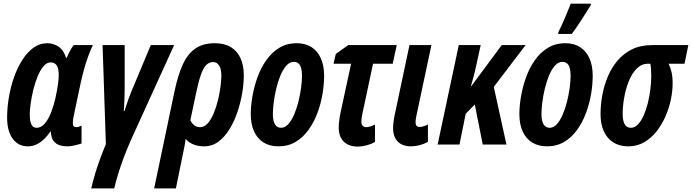

<svg xmlns="http://www.w3.org/2000/svg" viewBox="-20 -792 3791 1052"><path d="M131.8 9.8Q80.1 9.8 49.6 -32Q19 -73.7 19 -147.9Q19 -201.7 28.6 -258.5Q38.1 -315.4 56.6 -368.2Q75.2 -420.9 102.1 -463.1Q128.9 -505.4 163.1 -530.3Q197.3 -555.2 238.8 -555.2Q273.4 -555.2 301.8 -535.6Q330.1 -516.1 341.8 -475.1H345.2Q351.1 -489.3 357.7 -502Q364.3 -514.6 370.8 -525.9Q377.4 -537.1 383.8 -544.9H488.8Q475.1 -515.6 462.9 -482.4Q450.7 -449.2 440.7 -412.8Q430.7 -376.5 421.9 -336.9L386.2 -168Q382.8 -154.3 380.9 -140.6Q378.9 -127 378.9 -118.2Q378.9 -104.5 384 -99.9Q389.2 -95.2 397.9 -95.2Q403.3 -95.2 410.6 -97.2Q418 -99.1 426.8 -104V-5.9Q410.2 0 387.9 4.9Q365.7 9.8 352.1 9.8Q310.5 9.8 290.5 -3.9Q270.5 -17.6 264.4 -36.6Q258.3 -55.7 258.8 -70.8H255.9Q238.8 -45.9 219.5 -27.8Q200.2 -9.8 178.7 0Q157.2 9.8 131.8 9.8ZM179.2 -91.8Q207 -91.8 227.3 -117.2Q247.6 -142.6 261.5 -179.9Q275.4 -217.3 283.2 -252Q293.5 -299.3 297.6 -329.3Q301.8 -359.4 301.8 -381.8Q301.8 -416.5 290.8 -433.3Q279.8 -450.2 257.8 -450.2Q236.3 -450.2 218.3 -429Q200.2 -407.7 186.3 -373.8Q172.4 -339.8 162.8 -301Q153.3 -262.2 148.2 -226.1Q143.1 -189.9 143.1 -165Q143.1 -128.4 152.1 -110.1Q161.1 -91.8 179.2 -91.8Z M480 240.2Q489.3 199.7 501.5 158.9Q513.7 118.2 528.6 77.9Q543.5 37.6 560.1 -2L542 -544.9H663.1V-329.1Q663.1 -312 662.8 -292Q662.6 -272 661.9 -252Q661.1 -231.9 660.2 -214.1Q659.2 -196.3 658.2 -183.1H662.1Q672.4 -216.8 685.3 -252.7Q698.2 -288.6 714.8 -326.2L806.2 -544.9H934.1L694.8 -19Q676.8 22 659.2 68.4Q641.6 114.7 627.9 159.4Q614.3 204.1 606 240.2Z M824.7 240.2 936 -291Q954.6 -378.9 981.2 -437.7Q1007.8 -496.6 1050 -525.9Q1092.3 -555.2 1156.7 -555.2Q1210 -555.2 1245.1 -533.7Q1280.3 -512.2 1298.1 -472.7Q1315.9 -433.1 1315.9 -378.9Q1315.9 -334.5 1307.1 -282.2Q1298.3 -230 1281 -178.5Q1263.7 -127 1237.5 -84.2Q1211.4 -41.5 1176.8 -15.9Q1142.1 9.8 1098.6 9.8Q1063.5 9.8 1038.1 -1.2Q1012.7 -12.2 997.1 -30.8Q995.1 -12.2 991 8.8Q986.8 29.8 982.9 47.9L943.8 240.2ZM1076.7 -95.2Q1099.6 -95.2 1118.2 -116.2Q1136.7 -137.2 1150.9 -170.9Q1165 -204.6 1174.3 -243.2Q1183.6 -281.7 1188.2 -317.6Q1192.9 -353.5 1192.9 -377.9Q1192.9 -414.6 1180.4 -433.3Q1168 -452.1 1147.9 -452.1Q1126.5 -452.1 1110.4 -436.3Q1094.2 -420.4 1080.8 -382.6Q1067.4 -344.7 1053.7 -278.8L1022.9 -132.8Q1030.3 -117.7 1043.7 -106.4Q1057.1 -95.2 1076.7 -95.2Z M1505.9 9.8Q1458 9.8 1424.1 -11.2Q1390.1 -32.2 1372.1 -71.8Q1354 -111.3 1354 -167Q1354 -209.5 1362.5 -261Q1371.1 -312.5 1389.2 -364.3Q1407.2 -416 1436.8 -459.2Q1466.3 -502.4 1508.3 -528.8Q1550.3 -555.2 1606 -555.2Q1653.3 -555.2 1686.8 -533.7Q1720.2 -512.2 1738 -472.4Q1755.9 -432.6 1755.9 -377Q1755.9 -329.1 1746.8 -275.9Q1737.8 -222.7 1718.8 -171.9Q1699.7 -121.1 1670.2 -80.1Q1640.6 -39.1 1599.6 -14.6Q1558.6 9.8 1505.9 9.8ZM1520 -91.8Q1541 -91.8 1559.1 -111.3Q1577.1 -130.9 1591.1 -163.1Q1605 -195.3 1614.7 -233.6Q1624.5 -272 1629.6 -309.8Q1634.8 -347.7 1634.8 -377.9Q1634.8 -401.9 1630.1 -418.7Q1625.5 -435.5 1615.5 -444.3Q1605.5 -453.1 1589.8 -453.1Q1567.4 -453.1 1549.1 -432.6Q1530.8 -412.1 1516.8 -378.9Q1502.9 -345.7 1493.7 -306.9Q1484.4 -268.1 1479.7 -231Q1475.1 -193.8 1475.1 -166Q1475.1 -130.9 1486.3 -111.3Q1497.6 -91.8 1520 -91.8Z M1940.9 11.2Q1890.6 11.2 1863.3 -16.4Q1835.9 -43.9 1835.9 -94.2Q1835.9 -112.3 1838.9 -134Q1841.8 -155.8 1846.7 -179.2L1903.8 -442.9H1807.6L1819.8 -496.1L1887.7 -544.9H2153.8L2131.8 -442.9H2023.9L1964.8 -165Q1962.9 -154.3 1961.4 -145Q1960 -135.7 1960 -126Q1960 -111.8 1966.8 -103.5Q1973.6 -95.2 1987.8 -95.2Q1997.6 -95.2 2010.7 -99.6Q2023.9 -104 2034.7 -108.9V-14.2Q2013.2 -2 1987.8 4.6Q1962.4 11.2 1940.9 11.2Z M2232.9 9.8Q2185.1 9.8 2159.4 -16.4Q2133.8 -42.5 2133.8 -89.8Q2133.8 -105.5 2136.5 -126.5Q2139.2 -147.5 2143.6 -167L2223.6 -544.9H2343.8L2260.7 -153.8Q2259.3 -146 2258.1 -138.2Q2256.8 -130.4 2256.8 -122.1Q2256.8 -109.9 2262.2 -103Q2267.6 -96.2 2278.8 -96.2Q2288.1 -96.2 2300.8 -100.1Q2313.5 -104 2324.7 -109.9V-15.1Q2303.7 -2.9 2278.8 3.4Q2253.9 9.8 2232.9 9.8Z M2377.9 0 2493.7 -544.9H2613.8L2588.9 -431.2Q2583.5 -405.8 2576.7 -378.7Q2569.8 -351.6 2560.5 -320.8H2563L2729 -544.9H2859.9L2685.5 -315.9L2754.9 0H2625L2581.5 -219.2L2531.7 -168.9L2497.6 0Z M2977.5 9.8Q2929.7 9.8 2895.8 -11.2Q2861.8 -32.2 2843.8 -71.8Q2825.7 -111.3 2825.7 -167Q2825.7 -209.5 2834.2 -261Q2842.8 -312.5 2860.8 -364.3Q2878.9 -416 2908.4 -459.2Q2938 -502.4 2980 -528.8Q3022 -555.2 3077.6 -555.2Q3125 -555.2 3158.4 -533.7Q3191.9 -512.2 3209.7 -472.4Q3227.5 -432.6 3227.5 -377Q3227.5 -329.1 3218.5 -275.9Q3209.5 -222.7 3190.4 -171.9Q3171.4 -121.1 3141.8 -80.1Q3112.3 -39.1 3071.3 -14.6Q3030.3 9.8 2977.5 9.8ZM2991.7 -91.8Q3012.7 -91.8 3030.8 -111.3Q3048.8 -130.9 3062.7 -163.1Q3076.7 -195.3 3086.4 -233.6Q3096.2 -272 3101.3 -309.8Q3106.4 -347.7 3106.4 -377.9Q3106.4 -401.9 3101.8 -418.7Q3097.2 -435.5 3087.2 -444.3Q3077.1 -453.1 3061.5 -453.1Q3039.1 -453.1 3020.8 -432.6Q3002.4 -412.1 2988.5 -378.9Q2974.6 -345.7 2965.3 -306.9Q2956.1 -268.1 2951.4 -231Q2946.8 -193.8 2946.8 -166Q2946.8 -130.9 2958 -111.3Q2969.2 -91.8 2991.7 -91.8ZM3037.6 -606 3041 -619.1Q3047.4 -630.9 3056.6 -651.6Q3065.9 -672.4 3075.9 -695.6Q3085.9 -718.8 3094.2 -739.5Q3102.5 -760.3 3106.9 -772H3217.8L3215.8 -762.2Q3207.5 -748.5 3194.3 -727.5Q3181.2 -706.5 3166 -683.3Q3150.9 -660.2 3137 -639.6Q3123 -619.1 3112.8 -606Z M3423.3 9.8Q3351.6 9.8 3311 -37.1Q3270.5 -84 3270.5 -168Q3270.5 -217.3 3280 -270Q3289.6 -322.8 3310.1 -371.8Q3330.6 -420.9 3363.5 -460Q3396.5 -499 3443.4 -522Q3490.2 -544.9 3552.7 -544.9H3751.5L3730.5 -442.9H3643.6Q3653.3 -422.9 3659.4 -397Q3665.5 -371.1 3665.5 -335.9Q3665.5 -291.5 3655 -243.2Q3644.5 -194.8 3624.3 -149.9Q3604 -105 3574.7 -68.8Q3545.4 -32.7 3507.3 -11.5Q3469.2 9.8 3423.3 9.8ZM3436.5 -91.8Q3458 -91.8 3475.6 -110.4Q3493.2 -128.9 3506.8 -159.7Q3520.5 -190.4 3529.8 -228Q3539.1 -265.6 3543.7 -304.2Q3548.3 -342.8 3548.3 -376Q3548.3 -397.5 3547.1 -414.1Q3545.9 -430.7 3543.5 -442.9H3531.7Q3494.6 -442.9 3468 -415.5Q3441.4 -388.2 3424.6 -345.5Q3407.7 -302.7 3399.7 -255.1Q3391.6 -207.5 3391.6 -167Q3391.6 -131.3 3402.6 -111.6Q3413.6 -91.8 3436.5 -91.8Z"/></svg>

Font: Open Sans Condensed
Style: Italic
Weight: 400
Width: 3
Italic angle: -12°
Designer: Monotype Design Team
Foundry: Monotype Imaging Inc.
Version: Version 3.000